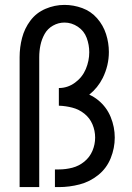

<svg xmlns="http://www.w3.org/2000/svg" viewBox="-20 -763 540 783"><path d="M60 0V-530Q60 -570 70 -608.5Q80 -647 104 -679Q128 -711 165.5 -727Q203 -743 243 -743Q280 -743 315.5 -730Q351 -717 376 -688.5Q401 -660 412.5 -624Q424 -588 424 -551Q424 -496 399 -445Q379 -405 344 -377Q364 -368 381 -354Q415 -326 431.5 -285.5Q448 -245 448 -202Q448 -159 431.5 -118Q415 -77 381 -49.5Q347 -22 305 -11Q263 0 220 0H204V-72H220Q248 -72 275 -79Q302 -86 324 -104Q346 -122 357 -148Q368 -174 368 -202Q368 -230 357 -256Q346 -282 324 -299.5Q302 -317 275 -324Q248 -331 220 -332V-404Q256 -404 286 -426Q316 -448 330 -481.5Q344 -515 344 -550Q344 -580 333.5 -608.5Q323 -637 297.5 -654Q272 -671 243 -671Q218 -671 196 -658.5Q174 -646 162 -624.5Q150 -603 145 -579Q140 -555 140 -530V0Z"/></svg>

Font: Iosevka SS08
Style: Regular
Weight: 400
Monospace: yes
Designer: Belleve Invis
Foundry: Belleve Invis
Version: 2.1.0; ttfautohint (v1.8.2)